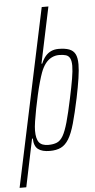

<svg xmlns="http://www.w3.org/2000/svg" viewBox="-101 -779 494 1001"><g transform="rotate(-5 145.5 -278.5)"><path d="M-40 186 157 -743H192L130 -449H134Q144 -473 157 -488Q170 -503 187 -510.5Q204 -518 225 -518Q259 -518 280.5 -510Q302 -502 312 -483Q322 -464 322 -429Q322 -400 315.5 -356.5Q309 -313 297 -255Q280 -175 265.5 -123.5Q251 -72 233.5 -43.5Q216 -15 192.5 -3.5Q169 8 134 8Q94 8 73 -8Q52 -24 51 -64H47L-5 186ZM129 -24Q156 -24 174.5 -32Q193 -40 206.5 -63.5Q220 -87 233 -133Q246 -179 262 -255Q275 -316 282 -357Q289 -398 289 -424Q289 -450 282 -463.5Q275 -477 261 -481.5Q247 -486 225 -486Q204 -486 185.5 -476.5Q167 -467 153 -448.5Q139 -430 129 -403Q122 -384 113.5 -354Q105 -324 97 -288.5Q89 -253 82 -217.5Q75 -182 70.5 -152Q66 -122 66 -104Q66 -61 80.5 -42.5Q95 -24 129 -24Z"/></g></svg>

Font: Saira UltraCondensed Thin
Style: Italic
Weight: 250
Width: 1
Italic angle: -12°
Designer: Hector Gatti with collaboration of the Omnibus-Type team
Foundry: Omnibus-Type
Version: Version 1.101